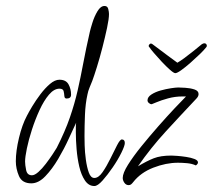

<svg xmlns="http://www.w3.org/2000/svg" viewBox="-20 -626 713 643"><path d="M664 -481Q670 -481 672 -476Q674 -471 670 -467Q663 -458 648.5 -444Q634 -430 617.5 -415.5Q601 -401 587 -391Q573 -381 567 -381Q562 -381 549 -392.5Q536 -404 521.5 -419.5Q507 -435 495.5 -448.5Q484 -462 481 -467Q478 -469 478 -472Q478 -476 482 -479Q486 -482 492 -477Q516 -459 540 -441Q564 -423 574 -416Q583 -421 598 -432Q613 -443 629 -456Q645 -469 656 -478Q661 -481 664 -481ZM296 -3Q277 -3 264.5 -21.5Q252 -40 245.5 -68Q239 -96 236.5 -126.5Q234 -157 234 -181Q234 -192 234 -200.5Q234 -209 235 -215Q226 -196 210.5 -162Q195 -128 175 -94Q155 -60 132 -36Q109 -12 85 -12Q54 -12 43.5 -36.5Q33 -61 33 -86Q33 -120 43.5 -164Q54 -208 70 -238Q76 -250 88 -270Q100 -290 115.5 -310.5Q131 -331 147.5 -345Q164 -359 179 -359Q201 -359 209.5 -343.5Q218 -328 218 -309Q218 -296 203 -296Q196 -296 195.5 -304.5Q195 -313 193 -321Q191 -329 179 -329Q161 -329 144 -309Q127 -289 112.5 -257.5Q98 -226 87 -192Q76 -158 70 -129Q64 -100 64 -85Q64 -74 67.5 -56.5Q71 -39 87 -39Q96 -39 108.5 -50Q121 -61 133.5 -77.5Q146 -94 156 -109Q166 -124 170 -131Q198 -186 214 -232.5Q230 -279 240 -323Q250 -367 259 -415Q268 -463 281 -520Q283 -529 289.5 -550Q296 -571 306.5 -588.5Q317 -606 330 -606Q340 -606 342.5 -596Q345 -586 345 -579Q345 -563 338.5 -532.5Q332 -502 323 -467Q314 -432 304.5 -401.5Q295 -371 289 -355Q285 -345 280 -333Q275 -321 273 -310Q266 -279 264.5 -241Q263 -203 263 -170Q263 -162 263.5 -139.5Q264 -117 267.5 -91.5Q271 -66 277.5 -48Q284 -30 296 -30Q310 -30 323.5 -49.5Q337 -69 349.5 -94.5Q362 -120 372 -139.5Q382 -159 388 -159Q398 -159 398 -147Q398 -138 386.5 -114.5Q375 -91 357.5 -65.5Q340 -40 323.5 -21.5Q307 -3 296 -3ZM411 -6Q402 -6 396.5 -14Q391 -22 391 -30Q391 -46 408.5 -74Q426 -102 453.5 -136Q481 -170 510.5 -203.5Q540 -237 565 -263.5Q590 -290 603 -303H591Q566 -303 542.5 -296.5Q519 -290 504 -283.5Q489 -277 488 -277Q483 -277 478.5 -281Q474 -285 474 -290Q474 -301 487 -309.5Q500 -318 518 -323Q536 -328 552.5 -330.5Q569 -333 577 -333Q584 -333 600.5 -332Q617 -331 631 -326.5Q645 -322 645 -311Q645 -303 637 -295Q586 -241 535.5 -186Q485 -131 442 -69Q472 -87 495 -96Q518 -105 554 -105Q559 -105 573 -104Q587 -103 603.5 -100.5Q620 -98 631.5 -93.5Q643 -89 643 -82Q643 -77 636 -72Q623 -78 606.5 -79.5Q590 -81 576 -81Q536 -81 493.5 -64.5Q451 -48 426 -16Q423 -12 419.5 -9Q416 -6 411 -6Z"/></svg>

Font: Licorice
Style: Regular
Weight: 400
Designer: Robert E. Leuschke
Foundry: Robert E. Leuschke
Version: Version 1.010; ttfautohint (v1.8.3)